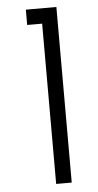

<svg xmlns="http://www.w3.org/2000/svg" viewBox="-54 -784 415 817"><g transform="rotate(-5 153.5 -375.0)"><path d="M218.8 0H152.3V-684.6H88.4V-750H218.8Z"/></g></svg>

Font: Spartan MB
Style: Regular
Weight: 400
Designer: Matt Bailey, Mirko Velimirovic
Foundry: Matt Bailey
Version: Version 1.005